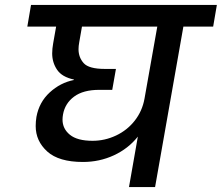

<svg xmlns="http://www.w3.org/2000/svg" viewBox="-20 -760 901 780"><path d="M846 -652H725L610 0H504L540 -205Q501 -156 442.5 -129Q384 -102 317 -102Q219 -102 172 -144.5Q125 -187 125 -248Q125 -266 128 -285Q139 -345 182 -384.5Q225 -424 280 -435V-437Q232 -447 212 -476.5Q192 -506 192 -543Q192 -562 196 -584L208 -652H91L106 -740H861ZM619 -652H313L302 -589Q299 -573 299 -560Q299 -527 320 -503.5Q341 -480 406 -480H451L436 -395H383Q318 -395 281 -367.5Q244 -340 236 -295Q234 -284 234 -274Q234 -237 264 -212.5Q294 -188 356 -188Q406 -188 451.5 -209.5Q497 -231 527.5 -270Q558 -309 567 -359Z"/></svg>

Font: Fz Poppins Med
Style: Italic
Weight: 500
Italic angle: -10°
Designer: Ninad Kale (Devanagari), Jonny Pinhorn (Latin)
Foundry: Indian Type Foundry
Version: Vit hóa bi Vntype.Com & FontZin.Com